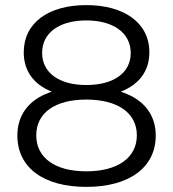

<svg xmlns="http://www.w3.org/2000/svg" viewBox="-20 -726 678 752"><path d="M318 6C486 6 590 -70 590 -195C590 -275 545 -334 464 -363C461 -364 457 -366 453 -367C525 -395 565 -448 565 -521C565 -637 466 -706 318 -706C170 -706 73 -637 73 -521C73 -448 112 -395 183 -367C179 -366 175 -364 172 -363C92 -334 48 -275 48 -195C48 -70 150 6 318 6ZM318 -393C210 -393 145 -442 145 -519C145 -598 213 -646 318 -646C423 -646 492 -598 492 -518C492 -442 427 -393 318 -393ZM318 -55C194 -55 122 -109 122 -196C122 -283 194 -336 318 -336C442 -336 516 -283 516 -196C516 -109 442 -55 318 -55Z"/></svg>

Font: Montserrat Z
Style: Regular
Weight: 400
Designer: Julieta Ulanovsky
Foundry: Julieta Ulanovsky
Version: Version 8.000